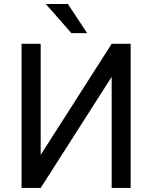

<svg xmlns="http://www.w3.org/2000/svg" viewBox="-20 -927 753 947"><path d="M314.9 -907.2H206.1L332 -763.7H409.7ZM180.7 -163.1V-710.9H86.4V0H180.7L530.8 -547.9V0H624.5V-710.9H530.8Z"/></svg>

Font: Roboto
Style: Regular
Weight: 400
Designer: Google
Version: Version 2.137; 2017